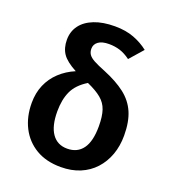

<svg xmlns="http://www.w3.org/2000/svg" viewBox="-139 -860 878 980"><g transform="rotate(20 300.0 -370.0)"><path d="M318.5 -755Q377 -755 421.8 -738Q466.5 -721 501 -693.5L437 -620.5Q408 -642 380.2 -650.8Q352.5 -659.5 320.5 -659.5Q282.5 -659.5 262.8 -645Q243 -630.5 243 -606.5Q243 -588.5 251.8 -575.5Q260.5 -562.5 282.5 -550.5Q304.5 -538.5 345 -522.5Q416 -493.5 462 -458Q508 -422.5 530 -371.8Q552 -321 552 -246.5Q552 -190 534.8 -142.2Q517.5 -94.5 485 -59Q452.5 -23.5 406.2 -4.2Q360 15 302 15Q223 15 167 -18.2Q111 -51.5 81.2 -109.8Q51.5 -168 51.5 -242.5Q51.5 -297 70.5 -341Q89.5 -385 124.8 -418Q160 -451 207.5 -471Q152 -500.5 131 -531.2Q110 -562 110 -607Q110 -651.5 134.5 -684.8Q159 -718 205.8 -736.5Q252.5 -755 318.5 -755ZM286.5 -436Q231 -402 210 -356.2Q189 -310.5 189 -246.5Q189 -167.5 218 -126Q247 -84.5 301 -84.5Q356 -84.5 385.2 -124.8Q414.5 -165 414.5 -247Q414.5 -300.5 403.2 -334Q392 -367.5 364 -390.8Q336 -414 286.5 -436Z"/></g></svg>

Font: Fira Code Light SemiBold
Style: Regular
Weight: 600
Monospace: yes
Version: Version 5.002